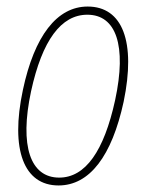

<svg xmlns="http://www.w3.org/2000/svg" viewBox="-20 -557 447 587"><path d="M159 10C254 10 322 -80 358 -246C396 -429 355 -537 248 -537C154 -537 85 -447 50 -282C11 -99 53 10 159 10ZM161 -14C73 -14 39 -110 75 -278C109 -434 167 -512 247 -512C335 -512 368 -418 332 -251C298 -95 241 -14 161 -14Z"/></svg>

Font: Noto Sans Condensed Thin
Style: Italic
Weight: 100
Width: 3
Italic angle: -12°
Designer: Monotype Design Team
Foundry: Monotype Imaging Inc.
Version: Version 2.013